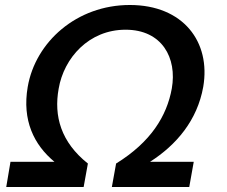

<svg xmlns="http://www.w3.org/2000/svg" viewBox="-20 -749 908 769"><path d="M5 0H315L332 -94C224 -180 195 -284 215 -394C236 -517 336 -630 483 -630C629 -630 690 -517 668 -394C648 -284 584 -180 445 -94L428 0H738L756 -101H581C687 -169 770 -267 794 -401C825 -581 714 -729 500 -729C287 -729 122 -581 91 -401C68 -267 116 -169 198 -101H22Z"/></svg>

Font: Uncut Sans Semibold
Style: Italic
Weight: 600
Italic angle: -10°
Designer: Kasper Nordkvist
Foundry: Uncut Type
Version: Version 1.111;FEAKit 1.0